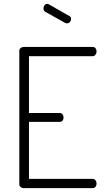

<svg xmlns="http://www.w3.org/2000/svg" viewBox="-20 -974 543 994"><path d="M103 0Q94 0 87 -5.5Q80 -11 80 -21V-710Q80 -720 87 -725.5Q94 -731 103 -731H459Q470 -731 475 -723.5Q480 -716 480 -708Q480 -699 474.5 -691Q469 -683 459 -683H130V-389H288Q298 -389 303.5 -382Q309 -375 309 -365Q309 -357 304 -350Q299 -343 288 -343H130V-48H459Q469 -48 474.5 -40.5Q480 -33 480 -23Q480 -15 475 -7.5Q470 0 459 0ZM326 -853Q324 -853 321.5 -854Q319 -855 316 -856L216 -912Q205 -918 205 -931Q205 -940 210.5 -947Q216 -954 225 -954Q228 -954 232 -952L339 -891Q348 -887 348 -876Q348 -867 342 -860Q336 -853 326 -853Z"/></svg>

Font: Dosis ExtraLight Light
Style: Regular
Weight: 300
Version: Version 3.001; ttfautohint (v1.8.2)